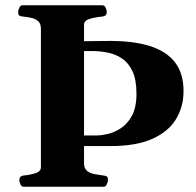

<svg xmlns="http://www.w3.org/2000/svg" viewBox="-20 -713 748 733"><path d="M70.3 0Q62 0 57.9 -9.8Q53.7 -19.5 53.7 -24.9Q53.7 -41 69.8 -43Q93.3 -44.9 114.7 -51.5Q136.2 -58.1 136.2 -74.2V-602.5Q136.2 -623.5 125 -632.8Q113.8 -642.1 97.9 -645.3Q82 -648.4 66.9 -649.9Q56.6 -650.9 53 -654.1Q49.3 -657.2 49.3 -668Q49.3 -673.3 53.5 -683.1Q57.6 -692.9 65.9 -692.9H371.1Q379.4 -692.9 383.5 -683.1Q387.7 -673.3 387.7 -668Q387.7 -651.9 371.6 -649.9Q346.7 -647.9 323.7 -641.4Q300.8 -634.8 300.8 -618.7V-555.7L386.7 -556.6Q483.9 -558.1 549.3 -538.1Q614.7 -518.1 647.7 -475.6Q680.7 -433.1 680.7 -365.7Q680.7 -305.7 651.9 -258.1Q623 -210.4 561.5 -182.9Q500 -155.3 400.9 -155.3H300.8V-90.3Q300.8 -69.3 313 -60.1Q325.2 -50.8 342.5 -47.9Q359.9 -44.9 374.5 -43Q384.8 -42 388.4 -39.1Q392.1 -36.1 392.1 -24.9Q392.1 -19.5 387.9 -9.8Q383.8 0 375.5 0ZM300.8 -195.8H350.6Q364.3 -195.8 388.9 -200.9Q413.6 -206.1 439.5 -222.2Q465.3 -238.3 483.2 -270.3Q501 -302.2 501 -355.5Q501 -408.7 485.8 -440.9Q470.7 -473.1 445.8 -489.7Q420.9 -506.3 391.1 -512.2Q361.3 -518.1 332.5 -518.1H300.8Z"/></svg>

Font: Gelasio
Style: Regular
Weight: 400
Designer: Eben Sorkin
Foundry: Eben Sorkin
Version: Version 1.008